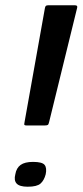

<svg xmlns="http://www.w3.org/2000/svg" viewBox="-20 -693 313 727"><path d="M80 -218Q74 -218 72.5 -220Q71 -222 73 -231L150 -662Q151 -668 153.5 -670.5Q156 -673 162 -673H264Q275 -673 272 -663L166 -231Q164 -222 161 -220Q158 -218 150 -218ZM153 -33Q147 -10 133.5 2Q120 14 85 14Q54 14 43 2Q32 -10 38 -33Q42 -57 58 -68.5Q74 -80 105 -80Q140 -80 149 -68.5Q158 -57 153 -33Z"/></svg>

Font: Glory Thin SemiBold
Style: Italic
Weight: 600
Italic angle: -12°
Version: Version 1.011